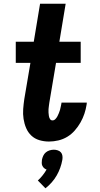

<svg xmlns="http://www.w3.org/2000/svg" viewBox="-20 -755 540 1035"><path d="M244 8Q217 8 192 0.5Q167 -7 149 -24Q131 -41 121 -64.5Q111 -88 107 -114Q103 -140 105 -167Q107 -194 111 -221L144 -416H65V-530H162L196 -735H334L300 -530H415V-416H282L246 -202Q245 -193 243.5 -184Q242 -175 241.5 -166Q241 -157 241.5 -148Q242 -139 243.5 -130Q245 -121 249.5 -113.5Q254 -106 263 -106Q272 -106 279 -113.5Q286 -121 290 -129Q294 -137 297.5 -145.5Q301 -154 303.5 -162.5Q306 -171 307.5 -180Q309 -189 311 -197Q311 -198 311 -199.5Q311 -201 312 -202H448Q448 -200 447.5 -197Q447 -194 447 -192Q443 -166 435 -142Q427 -118 414 -95Q401 -72 383 -51.5Q365 -31 342.5 -17.5Q320 -4 294.5 2Q269 8 244 8ZM225 260 184 218Q198 205 210 190Q222 175 231 159Q223 156 217.5 151Q212 146 208.5 139Q205 132 205 123.5Q205 115 206 107Q208 96 213 85Q218 74 227 66.5Q236 59 247.5 55.5Q259 52 270 52Q281 52 291.5 55.5Q302 59 308.5 66.5Q315 74 316.5 85Q318 96 316 107Q312 129 304.5 150Q297 171 285.5 191Q274 211 258.5 228.5Q243 246 225 260Z"/></svg>

Font: Iosevka Curly Slab HvObl
Style: Regular
Weight: 900
Italic angle: -9°
Monospace: yes
Designer: Belleve Invis
Foundry: Belleve Invis
Version: Version 11.1.0; ttfautohint (v1.8.3)